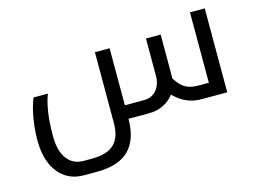

<svg xmlns="http://www.w3.org/2000/svg" viewBox="-97 -658 1436 1071"><g transform="rotate(-15 621.0 -122.5)"><path d="M1011.2 0Q966.3 0 928.5 -14.9Q890.6 -29.8 850.1 -68.8Q827.1 -38.1 790.5 -19Q753.9 0 704.1 0H586.9Q586.9 118.2 526.9 179.2Q466.8 240.2 337.9 240.2H266.1Q173.3 240.2 119.1 171.9Q64.9 103.5 64.9 -16.1Q64.9 -77.6 75.7 -140.9Q86.4 -204.1 106 -252H189Q154.8 -165.5 154.8 -16.1Q154.8 69.3 189 115.7Q223.1 162.1 285.2 162.1H334Q420.9 162.1 461.4 122.6Q502 83 502 2.9V-407.2H586.9V-78.1H694.8Q743.2 -78.1 770 -110.1Q796.9 -142.1 796.9 -193.8V-407.2H881.8V-167L880.9 -155.8Q905.8 -112.3 936 -95.2Q966.3 -78.1 1011.2 -78.1H1071.8V-484.9H1157.2V0Z"/></g></svg>

Font: Noto Sans Kufi Arabic
Style: Regular
Weight: 400
Designer: Monotype Design team
Foundry: Monotype Imaging Inc.
Version: Version 1.02